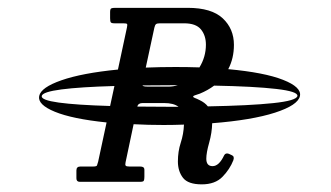

<svg xmlns="http://www.w3.org/2000/svg" viewBox="-20 -620 846 490"><path d="M575.5 -211Q566.5 -188 547.8 -168.8Q529 -149.5 495 -149.5Q460 -149.5 447 -166.2Q434 -183 434 -208Q434 -233.5 441.2 -255.5Q448.5 -277.5 449.5 -302Q424 -301 397.5 -301Q357.5 -301 321 -303L300.5 -206Q299 -199.5 300.8 -197.2Q302.5 -195 310.5 -195H338Q348.5 -195 348.5 -187V-169Q348.5 -161.5 347 -158.8Q345.5 -156 338 -156H183.5Q175 -156 175 -165V-185Q175 -195 185 -195H217Q226.5 -195 227.5 -197.8Q228.5 -200.5 230.5 -207.5L252 -307.5Q164.5 -316.5 120 -334.8Q75.5 -353 80 -375Q84.5 -397 137 -415.2Q189.5 -433.5 281 -442.5L304 -550Q305.5 -557 304.2 -558.8Q303 -560.5 294.5 -560.5H272.5Q264.5 -560.5 262.8 -563Q261 -565.5 261 -573.5V-589Q261 -597 263.8 -598.5Q266.5 -600 274.5 -600H459Q520 -600 548.5 -573.2Q577 -546.5 577 -505.5Q577 -471 562.5 -443.5Q655 -435 702.5 -416.2Q750 -397.5 745.5 -375Q740.5 -351.5 681.8 -332.5Q623 -313.5 521.5 -305.5Q521 -281.5 513.8 -255.8Q506.5 -230 506.5 -215Q506.5 -196 522.5 -196Q539 -196 552 -223.5Q555.5 -230.5 564 -227.5L571.5 -224Q579 -221 575.5 -211ZM428 -449Q459.5 -449 489 -448Q505.5 -475 505.5 -506Q505.5 -529.5 492.8 -545Q480 -560.5 450 -560.5H388Q380.5 -560.5 378 -558.2Q375.5 -556 374 -549.5L352 -447.5Q389 -449 428 -449ZM357 -399H411Q422 -399 433.5 -402.5Q425.5 -402.5 418 -402.5Q378.5 -402.5 343.5 -402Q345 -399 357 -399ZM489.5 -364.5Q503 -358 510.5 -348.5Q617 -350.5 676.8 -356.8Q736.5 -363 739 -375Q741 -386.5 685.2 -393Q629.5 -399.5 526.5 -401.5Q510.5 -389.5 490 -381Q482 -378 477.5 -376.8Q473 -375.5 473 -373.5Q473 -371.5 477.2 -370Q481.5 -368.5 489.5 -364.5ZM86.5 -375Q84.5 -364.5 130 -358.2Q175.5 -352 261 -349.5L272 -400.5Q185 -398 136.8 -391.8Q88.5 -385.5 86.5 -375ZM407.5 -347.5Q422 -347.5 435.5 -347.5Q423 -357 399 -357H344Q332.5 -357 330.5 -348Q366 -347.5 407.5 -347.5Z"/></svg>

Font: Besley* Narrow Medium
Style: Italic
Weight: 500
Width: 4
Italic angle: -13°
Designer: Owen Earl
Foundry: indestructible type*
Version: Version 3.000; ttfautohint (v1.8.3)